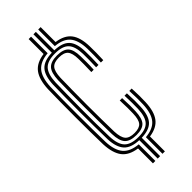

<svg xmlns="http://www.w3.org/2000/svg" viewBox="-259 -837 874 874"><g transform="rotate(-45 178.0 -400.0)"><path d="M175.2 0V-118.5Q123.8 -120.2 101.1 -145.5Q78.5 -170.8 76.2 -223Q75.2 -260.2 74.8 -305.4Q74.2 -350.5 74.2 -398.4Q74.2 -446.2 74.8 -491.9Q75.2 -537.5 76.2 -575.2Q78.8 -631.2 101.4 -655.6Q124 -680 175.2 -681.5V-800H190.8V-681.2Q241.5 -679.8 263.6 -656Q285.8 -632.2 287 -578.5Q287.5 -560.2 287.4 -538.6Q287.2 -517 286 -492H270.8Q271.8 -517.5 271.9 -538.9Q272 -560.2 271.8 -578Q270.5 -627.5 250.2 -648.2Q230 -669 182.5 -669Q135 -669 114.4 -647.5Q93.8 -626 91.5 -574.5Q90.8 -539.8 90 -496.4Q89.2 -453 89.1 -405.8Q89 -358.5 89.2 -312.2Q89.5 -266 90.8 -226Q92.8 -174.2 113.9 -152.6Q135 -131 183.5 -131Q229.8 -131 249.8 -151.9Q269.8 -172.8 271.8 -223.2Q272.2 -240.2 272.2 -260.4Q272.2 -280.5 270.8 -309.2H286Q287.5 -281 287.8 -260.8Q288 -240.5 287 -222.5Q284.8 -167.8 262.9 -143.8Q241 -119.8 190.8 -118.2V0ZM144.5 0V-95.8Q94 -103 71.1 -133Q48.2 -163 45.5 -221.2Q44.5 -259 44 -304.5Q43.5 -350 43.5 -398.4Q43.5 -446.8 44 -492.8Q44.5 -538.8 45.5 -577.2Q48.2 -636.5 71.2 -666.8Q94.2 -697 144.5 -704V-800H160V-693.2Q109.2 -688.8 86.4 -661.4Q63.5 -634 60.8 -576.2Q59.8 -538.2 59.2 -492.4Q58.8 -446.5 58.9 -398.4Q59 -350.2 59.5 -304.9Q60 -259.5 61 -222Q63 -166.5 86 -139Q109 -111.5 160 -106.8V0ZM183.5 -143.8Q142.8 -143.8 125.5 -162.4Q108.2 -181 106.8 -226.5Q106 -265 105.5 -310Q105 -355 105 -401.6Q105 -448.2 105.5 -492.4Q106 -536.5 107 -573.5Q108.8 -619 125.8 -637.6Q142.8 -656.2 182.5 -656.2Q222.2 -656.2 238.9 -638.5Q255.5 -620.8 256.2 -577.2Q256.5 -561.2 256.6 -540.8Q256.8 -520.2 255.2 -492H240Q241.2 -521 241.2 -541Q241.2 -561 241 -576.8Q240.2 -613.8 227.4 -628.6Q214.5 -643.5 182.5 -643.5Q150.2 -643.5 137 -627.9Q123.8 -612.2 122.2 -572.8Q121.2 -535.5 120.8 -490.8Q120.2 -446 120.2 -399.2Q120.2 -352.5 120.8 -308Q121.2 -263.5 122.2 -226.8Q124 -187.5 137.4 -172Q150.8 -156.5 183.5 -156.5Q214.8 -156.5 227.4 -171.5Q240 -186.5 241 -224.8Q241.5 -241.5 241.4 -260.9Q241.2 -280.2 240 -309.2H255.2Q256.8 -279.8 256.9 -259.9Q257 -240 256.2 -224Q254.5 -179.5 238.4 -161.6Q222.2 -143.8 183.5 -143.8ZM301.5 -492Q302.5 -516.8 302.6 -538.8Q302.8 -560.8 302.5 -579Q301 -635 278.6 -661.9Q256.2 -688.8 206 -693V-800H221.5V-703.8Q271 -697 293.8 -667.5Q316.5 -638 317.8 -579.8Q318.2 -561 318.1 -538.6Q318 -516.2 316.8 -492ZM206 0V-106.8Q255.8 -111.2 278 -138.2Q300.2 -165.2 302.5 -222Q303 -240.8 303 -261.2Q303 -281.8 301.5 -309.2H316.8Q318.2 -282.2 318.4 -261.5Q318.5 -240.8 317.8 -221.2Q315.5 -163 293.2 -133.1Q271 -103.2 221.5 -96V0Z"/></g></svg>

Font: Big Shoulders Inline Display Thin Medium
Style: Regular
Weight: 500
Version: Version 2.002